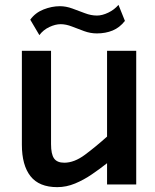

<svg xmlns="http://www.w3.org/2000/svg" viewBox="-20 -759 638 790"><path d="M215.5 11Q141 11 105.5 -34Q70 -79 70 -163.5V-550H190V-166Q190 -124.5 202.5 -107Q215 -89.5 244.5 -89.5Q285.5 -89.5 329.5 -122.2Q373.5 -155 420.5 -197V-550H540.5V0H420.5V-87.5Q391.5 -64.5 358.2 -41.8Q325 -19 289 -4Q253 11 215.5 11ZM142 -614.5 104.5 -678Q125 -706.5 159 -720Q193 -733.5 226.5 -733.5Q251.5 -733.5 277.5 -724Q303.5 -714.5 329 -704.8Q354.5 -695 379 -695Q400.5 -695 425.5 -707Q450.5 -719 467.5 -739L494 -673Q472.5 -645.5 443.5 -633.5Q414.5 -621.5 378.5 -621.5Q352 -621.5 326 -631Q300 -640.5 275.8 -650Q251.5 -659.5 229.5 -659.5Q208 -659.5 183 -647.8Q158 -636 142 -614.5Z"/></svg>

Font: Junction SemiBold
Style: Regular
Weight: 600
Designer: Caroline Hadilaksono
Foundry: Caroline Hadilaksono, Tyler Finck, The League of Moveable Type
Version: Version 2.000; ttfautohint (v1.8.3)